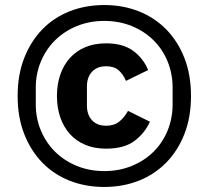

<svg xmlns="http://www.w3.org/2000/svg" viewBox="-20 -730 828 762"><path d="M394 12Q319 12 256 -13Q193 -38 147.5 -85Q102 -132 76 -198.5Q50 -265 50 -349Q50 -433 76 -499.5Q102 -566 147.5 -613Q193 -660 256 -685Q319 -710 394 -710Q468 -710 531 -685Q594 -660 640 -613Q686 -566 712 -499.5Q738 -433 738 -349Q738 -265 712 -198.5Q686 -132 640 -85Q594 -38 531 -13Q468 12 394 12ZM394 -51Q453 -51 503 -71.5Q553 -92 589 -127.5Q625 -163 645 -211.5Q665 -260 665 -316V-382Q665 -438 645 -486.5Q625 -535 589 -570.5Q553 -606 503 -626.5Q453 -647 394 -647Q335 -647 285 -626.5Q235 -606 199 -570.5Q163 -535 142.5 -486.5Q122 -438 122 -382V-316Q122 -260 142.5 -211.5Q163 -163 199 -127.5Q235 -92 285 -71.5Q335 -51 394 -51ZM401 -140Q355 -140 319 -155Q283 -170 258 -197.5Q233 -225 219.5 -263.5Q206 -302 206 -349Q206 -396 219.5 -434.5Q233 -473 258 -500.5Q283 -528 319 -543Q355 -558 401 -558Q467 -558 507.5 -529Q548 -500 568 -452L480 -409Q469 -435 451 -451Q433 -467 401 -467Q365 -467 345 -445Q325 -423 325 -387V-311Q325 -275 345 -253Q365 -231 401 -231Q433 -231 453.5 -247.5Q474 -264 488 -290L575 -247Q555 -202 514 -171Q473 -140 401 -140Z"/></svg>

Font: IBM Plex Sans Thai Looped SemiBold
Style: Regular
Weight: 600
Designer: Mike Abbink, Paul van der Laan, Pieter van Rosmalen, Ben Mitchell, Mark Frömberg
Foundry: Bold Monday
Version: Version 1.1